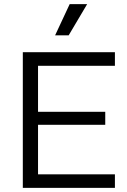

<svg xmlns="http://www.w3.org/2000/svg" viewBox="-20 -914 618 934"><path d="M91 0V-660H539V-594H165V-370H492V-307H165V-66H539V0ZM314 -742H248L319 -894H404Z"/></svg>

Font: Bricolage Grotesque 10pt Light
Style: Regular
Weight: 300
Designer: Mathieu Triay
Foundry: Atelier Triay
Version: Version 1.000; ttfautohint (v1.8.4.7-5d5b);gftools[0.9.32]